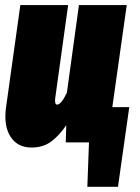

<svg xmlns="http://www.w3.org/2000/svg" viewBox="-20 -554 544 747"><path d="M417 -137.2H482.9L439 172.9H319.8L326.2 0H235.8L237.8 -66.9Q210.4 -26.4 179 -3.2Q147.5 20 103 20Q47.4 20 20.3 -23.2Q-6.8 -66.4 3.9 -139.2L59.1 -534.2H245.1L194.8 -171.9Q191.9 -147 202.1 -147Q217.8 -147 240.2 -192.9L287.1 -534.2H473.1Z"/></svg>

Font: Fira Sans Compressed Heavy
Style: Italic
Weight: 900
Width: 3
Italic angle: -8°
Designer: Carrois Corporate & Edenspiekermann AG
Foundry: Carrois Corporate GbR & Edenspiekermann AG
Version: Version 4.203;PS 004.203;hotconv 1.0.88;makeotf.lib2.5.64775